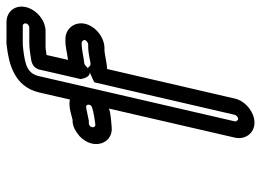

<svg xmlns="http://www.w3.org/2000/svg" viewBox="-126 -625 802 590"><g transform="rotate(-90 275.0 -330.0)"><path d="M187 -438C178 -438 177 -448 182 -454C186 -457 188 -458 190 -458H194H199C230 -464 242 -468 245 -466C250 -462 249 -455 245 -451C241 -447 220 -442 187 -438ZM182 -388C206 -391 250 -389 281 -423C309 -455 303 -490 284 -506C258 -529 218 -511 202 -508H199C180 -508 164 -497 151 -486C106 -443 130 -381 182 -388ZM361 -461C361 -461 317 -442 317 -441L217 -9C216 -5 209 1 205 1C201 1 196 -5 197 -9L336 -611C344 -646 368 -654 422 -660C427 -661 435 -661 444 -661H491C496 -661 499 -656 498 -651C497 -646 491 -641 486 -641H439C418 -641 399 -637 385 -635C379 -634 372 -631 368 -628C359 -621 357 -613 356 -609L327 -483C327 -483 334 -432 368 -468C369 -469 372 -471 375 -472C390 -473 418 -480 432 -480H439C443 -480 448 -474 447 -470C446 -466 439 -460 433 -460H426C406 -460 385 -454 377 -453C367 -452 368 -455 361 -461ZM415 -410H422C454 -410 489 -436 497 -470C504 -502 482 -530 450 -530H443C425 -530 404 -524 386 -522L401 -588C410 -589 419 -591 427 -591H474C507 -591 540 -618 548 -651C556 -684 535 -711 502 -711H455C446 -711 439 -712 427 -710C378 -704 304 -689 286 -611L147 -9C140 23 161 51 193 51C225 51 260 23 267 -9L358 -402C374 -402 406 -410 415 -410Z"/></g></svg>

Font: Electronic
Style: OutlineIt
Weight: 700
Version: Version 1.011